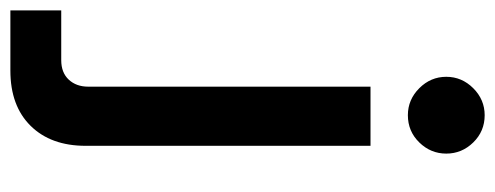

<svg xmlns="http://www.w3.org/2000/svg" viewBox="-389 -458 954 370"><g transform="rotate(90 88.0 -273.0)"><path d="M-77 184V86H19Q43 86 56.5 71.5Q70 57 70 34V-510H184V39Q184 106 145.5 145Q107 184 39 184ZM125 -582Q95 -582 73 -604Q51 -626 51 -656Q51 -686 73 -708Q95 -730 125 -730Q156 -730 177.5 -708Q199 -686 199 -656Q199 -626 177.5 -604Q156 -582 125 -582Z"/></g></svg>

Font: MuseoModerno Thin Medium
Style: Regular
Weight: 500
Version: Version 1.003